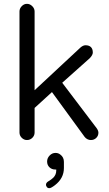

<svg xmlns="http://www.w3.org/2000/svg" viewBox="-20 -733 572 1005"><path d="M161.1 -39.1V-168L252 -251L422.9 -16.6Q428.7 -8.8 437.5 -4.4Q446.3 0 455.1 0Q472.7 0 483.9 -11.2Q495.1 -22.5 495.1 -38.1Q495.1 -48.8 486.3 -61.5L305.7 -299.8L450.2 -428.7Q465.8 -445.3 465.8 -458Q465.8 -476.6 456.1 -486.3Q446.3 -496.1 427.7 -496.1Q415 -496.1 401.4 -484.4L161.1 -260.7V-672.9Q161.1 -688.5 148.9 -700.7Q136.7 -712.9 121.1 -712.9Q105.5 -712.9 93.8 -700.7Q82 -688.5 82 -672.9V-39.1Q82 -23.4 93.8 -11.7Q105.5 0 121.1 0Q137.7 0 149.4 -11.7Q161.1 -23.4 161.1 -39.1ZM222.7 241.2Q226.6 252 238.3 252Q247.1 252 267.6 236.3Q314.5 200.2 314.5 146.5V114.3Q314.5 89.8 295.9 76.2Q285.2 67.4 270.5 67.4Q252.9 67.4 239.7 81.1Q226.6 94.7 226.6 112.3Q226.6 130.9 238.8 142.6Q251 154.3 268.6 154.3H274.4V160.2Q274.4 180.7 259.8 196.3Q249 207 230.5 217.8Q220.7 224.6 220.7 234.4Q220.7 238.3 222.7 241.2Z"/></svg>

Font: FakePearl
Style: Light
Weight: 350
Version: Version 1.2